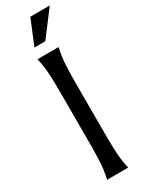

<svg xmlns="http://www.w3.org/2000/svg" viewBox="-257 -1034 811 1069"><g transform="rotate(-30 148.0 -500.0)"><path d="M216 -775Q203 -721 200.5 -665Q198 -609 198 -553V-222Q198 -166 200.5 -110Q203 -54 216 0H80Q93 -54 95.5 -110Q98 -166 98 -222V-553Q98 -609 95.5 -665Q93 -721 80 -775ZM168 -840H98L164 -1000H289Z"/></g></svg>

Font: Faculty Glyphic
Style: Regular
Weight: 400
Designer: Koto Studio, Dylan Young
Foundry: Koto Studio
Version: Version 1.004; ttfautohint (v1.8.4.7-5d5b)